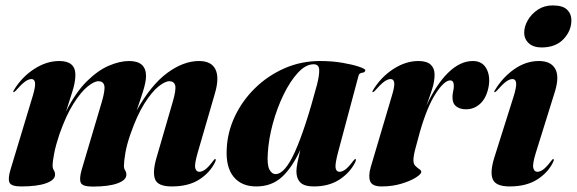

<svg xmlns="http://www.w3.org/2000/svg" viewBox="-20 -678 2127 708"><path d="M281 -51.5 355.5 -302.5Q368.5 -347 364.5 -362.8Q360.5 -378.5 343 -378.5Q327 -378.5 302.5 -358.5Q278 -338.5 250.8 -295.5Q223.5 -252.5 199 -182.5Q186 -144 180 -113.5Q174 -83 174 -67.5Q174 -57 178.5 -50.2Q183 -43.5 183 -34Q183 -14.5 150.5 -2.5Q118 9.5 58 9.5Q21.5 9.5 15 -4.8Q8.5 -19 19 -53.5L101 -325Q111 -358.5 109.2 -372.5Q107.5 -386.5 96 -386.5Q86 -386.5 73 -377.5Q60 -368.5 38 -343.5Q32.5 -338 30 -338Q27 -338.5 31 -345.5Q60 -393.5 105.5 -423.2Q151 -453 198.5 -453Q258 -453 258 -402Q258 -373.5 245.2 -335Q232.5 -296.5 223.5 -267Q259 -337.5 300 -378Q341 -418.5 381.5 -435.8Q422 -453 456 -453Q518.5 -453 518.5 -397.5Q518.5 -376 507 -339.8Q495.5 -303.5 484 -271Q537.5 -365.5 597 -409.2Q656.5 -453 714 -453Q759.5 -453 774.5 -422.2Q789.5 -391.5 772.5 -333.5L709 -115Q696.5 -72 700 -58.2Q703.5 -44.5 715 -44.5Q725 -44.5 736.8 -53Q748.5 -61.5 765.5 -84Q771 -92 773.5 -91.5Q778.5 -91.5 772.5 -79Q753.5 -40.5 714 -15.5Q674.5 9.5 613.5 9.5Q562.5 9.5 552 -16.5Q541.5 -42.5 557 -96L617 -302.5Q630 -347 626 -362.8Q622 -378.5 604.5 -378.5Q588.5 -378.5 564 -358.8Q539.5 -339 512.2 -295.8Q485 -252.5 460.5 -182Q447.5 -144.5 442.2 -113.5Q437 -82.5 437 -67Q437 -56 441.5 -49.5Q446 -43 446 -33.5Q446 -14 413.5 -2Q381 10 321.5 10Q284.5 10 278 -4Q271.5 -18 281 -51.5Z M1227 -118Q1215 -73 1217.5 -58.8Q1220 -44.5 1232 -44.5Q1242 -44.5 1253.5 -53Q1265 -61.5 1282 -84Q1288 -92 1290.5 -91.5Q1295 -91.5 1289.5 -79Q1270 -40.5 1231.2 -15.5Q1192.5 9.5 1137.5 9.5Q1102 9.5 1087.5 -5.2Q1073 -20 1073 -46.5Q1073 -58.5 1077.2 -80Q1081.5 -101.5 1087.5 -126Q1057.5 -60 1019.5 -25.2Q981.5 9.5 925 9.5Q870.5 9.5 841.5 -26Q812.5 -61.5 816 -128Q818.5 -190.5 846 -248.8Q873.5 -307 920.5 -353Q967.5 -399 1028.8 -426Q1090 -453 1160.5 -453Q1204.5 -453 1242.5 -446.5Q1280.5 -440 1303.8 -432Q1327 -424 1327 -419.5Q1327 -411 1315.8 -409.8Q1304.5 -408.5 1302 -398.5ZM967.5 -112.5Q964.5 -69.5 973.5 -52.8Q982.5 -36 996 -36Q1031 -36 1068.5 -120.2Q1106 -204.5 1149 -366Q1158 -401 1157 -421Q1156 -441 1136.5 -441Q1107.5 -441 1078.8 -410Q1050 -379 1025.8 -329.2Q1001.5 -279.5 986 -222.2Q970.5 -165 967.5 -112.5Z M1354.5 -338Q1351.5 -338.5 1355.5 -345.5Q1384.5 -393.5 1430 -423.2Q1475.5 -453 1523 -453Q1554 -453 1568.2 -439.5Q1582.5 -426 1582.5 -403.5Q1582.5 -377.5 1573.5 -349.5Q1564.5 -321.5 1552.5 -288.5Q1588 -366 1632.2 -409.5Q1676.5 -453 1723.5 -453Q1757.5 -453 1772.8 -426.5Q1788 -400 1782.5 -362.5Q1775.5 -320 1752.8 -297.5Q1730 -275 1698.5 -275Q1676 -275 1662.2 -285.8Q1648.5 -296.5 1648.5 -319Q1648.5 -330.5 1651 -341.2Q1653.5 -352 1653.5 -361.5Q1653.5 -381.5 1640 -381.5Q1618.5 -381.5 1587 -333.5Q1555.5 -285.5 1528.5 -192Q1518.5 -155.5 1511.5 -129Q1504.5 -102.5 1504.5 -87Q1504.5 -73.5 1511.8 -66.2Q1519 -59 1526.2 -54.2Q1533.5 -49.5 1533.5 -44.5Q1533.5 -36 1513.2 -23.2Q1493 -10.5 1459.8 -0.5Q1426.5 9.5 1387.5 9.5Q1352.5 9.5 1345 -9.5Q1337.5 -28.5 1347 -61.5L1424.5 -323Q1435.5 -358.5 1433.8 -372.5Q1432 -386.5 1420.5 -386.5Q1410.5 -386.5 1397.5 -377.5Q1384.5 -368.5 1362.5 -343.5Q1357.5 -338 1354.5 -338Z M1977 -503Q1947 -503 1930 -518.5Q1913 -534 1913 -558Q1913 -580.5 1926.5 -603.8Q1940 -627 1963.5 -642.5Q1987 -658 2018 -658Q2055 -658 2071 -642.5Q2087 -627 2087 -603.5Q2087 -564.5 2058 -533.8Q2029 -503 1977 -503ZM1956 -115Q1943 -73 1946.5 -58.8Q1950 -44.5 1961.5 -44.5Q1971.5 -44.5 1983.2 -53Q1995 -61.5 2012 -84Q2018 -92 2020 -91.5Q2025 -91.5 2019 -79Q2000 -40.5 1960 -15.5Q1920 9.5 1859.5 9.5Q1808.5 9.5 1797.2 -16.5Q1786 -42.5 1802.5 -96L1874 -322.5Q1885 -358 1883.2 -372.2Q1881.5 -386.5 1870 -386.5Q1859.5 -386.5 1846.8 -377.5Q1834 -368.5 1812 -343.5Q1806.5 -338 1804 -338Q1800.5 -338.5 1805 -345.5Q1834 -393.5 1876.8 -423.2Q1919.5 -453 1967.5 -453Q2010.5 -453 2027 -425Q2043.5 -397 2026.5 -341Z"/></svg>

Font: Fraunces 144pt
Style: Bold Italic
Weight: 700
Italic angle: -16°
Version: Version 1.000;[b76b70a41]